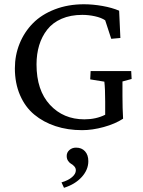

<svg xmlns="http://www.w3.org/2000/svg" viewBox="-20 -602 673 901"><path d="M365.2 8.8Q297.9 8.8 240.7 -10Q183.6 -28.8 140.9 -64.2Q98.1 -99.6 74 -155.5Q49.8 -211.4 49.8 -281.2Q49.8 -342.8 72 -397.5Q94.2 -452.1 134.8 -493.2Q175.3 -534.2 237.3 -558.1Q299.3 -582 374 -582Q415.5 -582 460.9 -574Q506.3 -565.9 539.1 -551.8L544.9 -423.8L502 -419.9L473.6 -506.8Q455.6 -519 425.8 -525.6Q396 -532.2 366.2 -532.2Q311 -532.2 269 -513.9Q227.1 -495.6 201.7 -463.1Q176.3 -430.7 163.8 -389.4Q151.4 -348.1 151.4 -299.8Q151.4 -178.2 214.4 -110.1Q277.3 -42 376 -42Q430.7 -42 473.6 -63.5V-125Q473.6 -185.5 469.7 -218.8L403.3 -229.5L405.3 -268.6H595.7L597.7 -231.4L554.7 -219.7V-151.4Q554.7 -94.7 557.6 -44.9Q520 -20.5 466.8 -5.9Q413.6 8.8 365.2 8.8ZM280.3 279.3 268.6 253.9Q300.3 244.6 318.1 229.2Q335.9 213.9 335.9 197.3Q335.9 187 329.1 179.2Q322.3 171.4 314.5 167.2Q306.6 163.1 299.8 153.3Q293 143.6 293 129.9Q293 113.3 305.7 102.1Q318.4 90.8 336.9 90.8Q363.3 90.8 378.9 107.9Q394.5 125 394.5 154.3Q394.5 194.8 363.3 229Q332 263.2 280.3 279.3Z"/></svg>

Font: Crimson Pro
Style: Regular
Weight: 400
Designer: Jacques Le Bailly
Foundry: Baron von Fonthausen
Version: Version 1.003